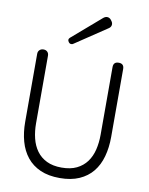

<svg xmlns="http://www.w3.org/2000/svg" viewBox="-101 -1019 854 1104"><g transform="rotate(10 325.5 -467.5)"><path d="M242 -766Q230 -781 244 -793L412 -938Q423 -947 434 -947Q448 -947 458 -934L460 -931Q470 -919 468 -906Q466 -893 453 -885L269 -762Q264 -758 257 -758Q248 -758 242 -766ZM325 12Q259 12 211.5 -9Q164 -30 133.5 -68Q103 -106 88.5 -158Q74 -210 74 -272V-669Q74 -683 83 -691.5Q92 -700 106 -700Q120 -700 128.5 -691.5Q137 -683 137 -669V-274Q137 -228 147 -187Q157 -146 179.5 -115Q202 -84 238 -66.5Q274 -49 325 -49Q377 -49 413 -66.5Q449 -84 471.5 -114.5Q494 -145 504 -186Q514 -227 514 -274V-669Q514 -700 545 -700Q576 -700 576 -669V-272Q576 -210 561.5 -157.5Q547 -105 516.5 -67.5Q486 -30 438.5 -9Q391 12 325 12Z"/></g></svg>

Font: Higure Gothic
Style: Regular
Weight: 400
Designer: Yoshimichi Ohira
Foundry: Positype
Version: Version 1.000